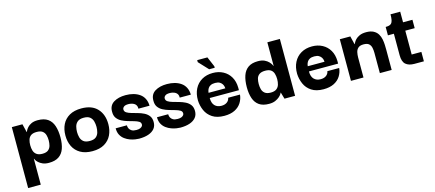

<svg xmlns="http://www.w3.org/2000/svg" viewBox="-54 -1108 4163 1836"><g transform="rotate(-15 2027.5 -190.5)"><path d="M305 10Q268 10 243.5 -1Q219 -12 204 -26Q189 -40 182.5 -51.5Q176 -63 176 -65H174V191H49V-412H154L174 -330H176Q176 -331 182 -343.5Q188 -356 202 -372Q216 -388 241 -400Q266 -412 305 -412Q367 -412 404 -386Q441 -360 457 -311.5Q473 -263 473 -198Q473 -133 456.5 -86.5Q440 -40 403 -15Q366 10 305 10ZM266 -90Q305 -90 324.5 -106Q344 -122 350.5 -146.5Q357 -171 357 -199Q357 -227 350 -251.5Q343 -276 323.5 -291Q304 -306 265 -306Q229 -306 209 -292Q189 -278 181.5 -253Q174 -228 174 -199Q174 -169 181.5 -144.5Q189 -120 209.5 -105Q230 -90 266 -90Z M736 10Q665 10 617.5 -17.5Q570 -45 546.5 -92.5Q523 -140 523 -201Q523 -263 546.5 -310.5Q570 -358 617.5 -385.5Q665 -413 736 -413Q840 -413 894 -355Q948 -297 948 -201Q948 -141 925 -93.5Q902 -46 855 -18Q808 10 736 10ZM736 -91Q777 -91 797.5 -108Q818 -125 825 -151.5Q832 -178 832 -205Q832 -233 825 -259.5Q818 -286 797.5 -303.5Q777 -321 736 -321Q695 -321 674 -303.5Q653 -286 646 -259.5Q639 -233 639 -205Q639 -178 646 -151.5Q653 -125 674 -108Q695 -91 736 -91Z M1197 10Q1183 10 1159 6.5Q1135 3 1108.5 -6.5Q1082 -16 1058 -33.5Q1034 -51 1019.5 -78Q1005 -105 1005 -144H1116Q1116 -143 1117 -132.5Q1118 -122 1124.5 -109.5Q1131 -97 1147 -87Q1163 -77 1194 -77Q1218 -77 1232 -83.5Q1246 -90 1252 -99Q1258 -108 1257 -116Q1257 -135 1239.5 -145.5Q1222 -156 1194 -164Q1166 -172 1134.5 -181Q1103 -190 1075 -204.5Q1047 -219 1029.5 -243.5Q1012 -268 1013 -308Q1013 -368 1059.5 -397Q1106 -426 1178 -426Q1219 -426 1254 -416.5Q1289 -407 1316 -388Q1343 -369 1358 -339Q1373 -309 1374 -269H1264Q1265 -289 1257.5 -302Q1250 -315 1238 -322Q1226 -329 1211.5 -332.5Q1197 -336 1182 -336Q1150 -336 1136.5 -324.5Q1123 -313 1123 -299Q1123 -278 1141 -266.5Q1159 -255 1187 -247Q1215 -239 1247.5 -230Q1280 -221 1308 -207Q1336 -193 1354 -169.5Q1372 -146 1372 -108Q1372 -69 1350.5 -43Q1329 -17 1290 -3.5Q1251 10 1197 10Z M1606 10Q1592 10 1568 6.5Q1544 3 1517.5 -6.5Q1491 -16 1467 -33.5Q1443 -51 1428.5 -78Q1414 -105 1414 -144H1525Q1525 -143 1526 -132.5Q1527 -122 1533.5 -109.5Q1540 -97 1556 -87Q1572 -77 1603 -77Q1627 -77 1641 -83.5Q1655 -90 1661 -99Q1667 -108 1666 -116Q1666 -135 1648.5 -145.5Q1631 -156 1603 -164Q1575 -172 1543.5 -181Q1512 -190 1484 -204.5Q1456 -219 1438.5 -243.5Q1421 -268 1422 -308Q1422 -368 1468.5 -397Q1515 -426 1587 -426Q1628 -426 1663 -416.5Q1698 -407 1725 -388Q1752 -369 1767 -339Q1782 -309 1783 -269H1673Q1674 -289 1666.5 -302Q1659 -315 1647 -322Q1635 -329 1620.5 -332.5Q1606 -336 1591 -336Q1559 -336 1545.5 -324.5Q1532 -313 1532 -299Q1532 -278 1550 -266.5Q1568 -255 1596 -247Q1624 -239 1656.5 -230Q1689 -221 1717 -207Q1745 -193 1763 -169.5Q1781 -146 1781 -108Q1781 -69 1759.5 -43Q1738 -17 1699 -3.5Q1660 10 1606 10Z M2042 10Q1969 10 1923.5 -20Q1878 -50 1857 -98Q1836 -146 1834 -198Q1833 -263 1858 -312Q1883 -361 1929.5 -388Q1976 -415 2038 -415Q2095 -415 2140 -391Q2185 -367 2211 -322.5Q2237 -278 2238 -217Q2238 -216 2238 -206Q2238 -196 2238 -191H1949Q1949 -140 1973.5 -115Q1998 -90 2039 -90Q2073 -90 2094.5 -106Q2116 -122 2120 -148H2237Q2233 -105 2210 -68.5Q2187 -32 2145 -11Q2103 10 2042 10ZM1951 -242H2117Q2117 -246 2115 -258Q2113 -270 2105 -283.5Q2097 -297 2080.5 -307Q2064 -317 2035 -317Q2007 -317 1990 -308Q1973 -299 1965 -285.5Q1957 -272 1954 -259.5Q1951 -247 1951 -242ZM2015 -458 1927 -552V-572H2028L2070 -473V-458Z M2484 10Q2423 10 2386.5 -15.5Q2350 -41 2334 -88Q2318 -135 2318 -198Q2318 -265 2334.5 -313Q2351 -361 2387.5 -386.5Q2424 -412 2484 -412Q2523 -412 2548.5 -400Q2574 -388 2589 -372Q2604 -356 2610.5 -343.5Q2617 -331 2617 -330H2619V-563H2743V0H2638L2619 -65H2617Q2617 -63 2610 -51.5Q2603 -40 2587 -26Q2571 -12 2546 -1Q2521 10 2484 10ZM2527 -90Q2564 -90 2584 -105Q2604 -120 2611.5 -144.5Q2619 -169 2619 -199Q2619 -228 2611.5 -253Q2604 -278 2584.5 -292Q2565 -306 2528 -306Q2490 -306 2469.5 -291Q2449 -276 2442.5 -251.5Q2436 -227 2436 -199Q2436 -171 2442.5 -146.5Q2449 -122 2469 -106Q2489 -90 2527 -90Z M3024 10Q2951 10 2905.5 -20Q2860 -50 2839 -98Q2818 -146 2816 -198Q2815 -263 2840 -312Q2865 -361 2911.5 -388Q2958 -415 3020 -415Q3077 -415 3122 -391Q3167 -367 3193 -322.5Q3219 -278 3220 -217Q3220 -216 3220 -206Q3220 -196 3220 -191H2931Q2931 -140 2955.5 -115Q2980 -90 3021 -90Q3055 -90 3076.5 -106Q3098 -122 3102 -148H3219Q3215 -105 3192 -68.5Q3169 -32 3127 -11Q3085 10 3024 10ZM2933 -242H3099Q3099 -246 3097 -258Q3095 -270 3087 -283.5Q3079 -297 3062.5 -307Q3046 -317 3017 -317Q2989 -317 2972 -308Q2955 -299 2947 -285.5Q2939 -272 2936 -259.5Q2933 -247 2933 -242Z M3296 0V-412H3400L3420 -330H3422Q3423 -331 3429 -344Q3435 -357 3449.5 -372.5Q3464 -388 3490 -400Q3516 -412 3556 -412Q3600 -412 3628 -397Q3656 -382 3671 -357.5Q3686 -333 3691.5 -304Q3697 -275 3698 -247.5Q3699 -220 3699 -199V0H3582V-200Q3582 -227 3577 -251Q3572 -275 3555.5 -290.5Q3539 -306 3502 -306Q3466 -306 3448.5 -290Q3431 -274 3425.5 -249.5Q3420 -225 3420 -197V0Z M3923 0Q3869 0 3839 -26Q3809 -52 3809 -116V-341H3922V-93H4018V0ZM3750 -329V-412Q3769 -412 3783.5 -415.5Q3798 -419 3807.5 -429Q3817 -439 3821.5 -460.5Q3826 -482 3826 -517H3922V-412H4015V-329Z"/></g></svg>

Font: Darker Grotesque Light ExtraBold
Style: Regular
Weight: 800
Version: Version 1.000;gftools[0.9.28]